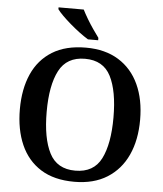

<svg xmlns="http://www.w3.org/2000/svg" viewBox="-61 -984 892 1048"><g transform="rotate(5 385.0 -460.5)"><path d="M385 10Q274 10 201 -36Q128 -82 91.5 -165Q55 -248 55 -359Q55 -470 91.5 -552Q128 -634 201.5 -679.5Q275 -725 386 -725Q491 -725 564.5 -679.5Q638 -634 676 -551.5Q714 -469 714 -358Q714 -247 676 -164.5Q638 -82 564.5 -36Q491 10 385 10ZM385 -51Q486 -51 527 -132Q568 -213 568 -358Q568 -503 527 -583.5Q486 -664 386 -664Q286 -664 244 -583.5Q202 -503 202 -358Q202 -213 243.5 -132Q285 -51 385 -51ZM392 -771Q369 -785 343 -804.5Q317 -824 291.5 -846Q266 -868 246 -888Q226 -908 217 -921V-931H355Q366 -909 382 -882Q398 -855 416 -829Q434 -803 448 -784V-771Z"/></g></svg>

Font: Noto Serif NP Hmong SemiBold
Style: Regular
Weight: 600
Designer: Dalton Maag Ltd
Foundry: Dalton Maag Ltd
Version: Version 1.001; ttfautohint (v1.8.4.7-5d5b)